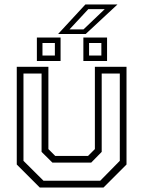

<svg xmlns="http://www.w3.org/2000/svg" viewBox="-20 -839 641 859"><path d="M158 0 55 -103V-540H196.5V-172L227 -141.5H374L404.5 -172V-540H546V-103L443 0ZM174.5 -30.5H428.5L516 -119.5V-510H435V-159.5L388 -111.5H214.5L166 -159.5V-510H85V-119.5ZM353 -566V-671H459V-566ZM145 -566V-671H251V-566ZM170 -590.5H225.5V-646.5H170ZM378.5 -590.5H433.5V-646.5H378.5ZM240 -687 362 -819H505.5L363.5 -687ZM291 -707.5H353.5L448.5 -798H375Z"/></svg>

Font: Tourney Light
Style: Regular
Weight: 300
Version: Version 1.015